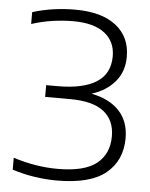

<svg xmlns="http://www.w3.org/2000/svg" viewBox="-54 -793 662 847"><g transform="rotate(5 277.5 -370.0)"><path d="M229 9Q179.5 9 128 1Q76.5 -7 31.5 -22V-74.5Q132 -42.5 228.5 -42.5Q346.5 -42.5 400.5 -85.2Q454.5 -128 454.5 -206.5Q454.5 -277.5 405.8 -315.8Q357 -354 255 -354H146V-406H197Q309.5 -406 368.5 -443.5Q427.5 -481 427.5 -558.5Q427.5 -624 379.5 -660.8Q331.5 -697.5 241 -697.5Q196.5 -697.5 149.8 -690.8Q103 -684 56.5 -669V-721.5Q144.5 -749 245 -749Q362.5 -749 426 -699.2Q489.5 -649.5 489.5 -562Q489.5 -495.5 451.2 -450.8Q413 -406 348.5 -386Q429.5 -370 472.5 -323.5Q515.5 -277 515.5 -203.5Q515.5 -105 446.5 -48Q377.5 9 229 9Z"/></g></svg>

Font: Encode Sans Exp Lt
Style: Regular
Weight: 300
Width: 7
Designer: Multiple Designers
Foundry: Impallari Type
Version: Version 3.002; ttfautohint (v1.8.3) -l 8 -r 50 -G 200 -x 14 